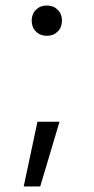

<svg xmlns="http://www.w3.org/2000/svg" viewBox="-20 -527 340 697"><path d="M116 -85H196L126 150H66ZM150 -397Q126 -397 110.5 -412.5Q95 -428 95 -452Q95 -476 110.5 -491.5Q126 -507 150 -507Q174 -507 189.5 -491.5Q205 -476 205 -452Q205 -428 189.5 -412.5Q174 -397 150 -397Z"/></svg>

Font: PT Root UI
Style: Regular
Weight: 400
Designer: Vitaly Kuzmin
Foundry: ParaType Ltd.
Version: Version 2.001G